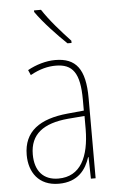

<svg xmlns="http://www.w3.org/2000/svg" viewBox="-55 -802 519 850"><g transform="rotate(-5 205.0 -377.0)"><path d="M160 -764H129V-757C163 -708 222 -646 264 -606H282V-616C241 -660 193 -713 160 -764ZM203 -537C162 -537 118 -524 80 -503L90 -480C133 -504 170 -512 203 -512C278 -512 310 -471 310 -351V-303L237 -296C113 -284 41 -234 41 -129C41 -53 82 10 172 10C258 10 294 -43 311 -96H313L315 0H336V-356C336 -486 295 -537 203 -537ZM237 -273 311 -279V-220C310 -98 271 -13 172 -13C106 -13 68 -55 68 -129C68 -219 127 -263 237 -273Z"/></g></svg>

Font: Noto Sans Ethiopic Condensed Thin
Style: Regular
Weight: 100
Width: 3
Designer: Monotype Design Team
Foundry: Monotype Imaging Inc.
Version: Version 2.102